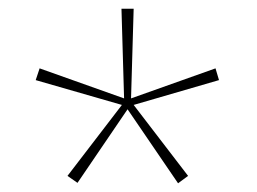

<svg xmlns="http://www.w3.org/2000/svg" viewBox="-20 -778 591 441"><path d="M287 -758 281 -552 475 -621 483 -594 287 -537 412 -374 389 -357 273 -527 158 -358 135 -374 260 -537 62 -594 71 -621 265 -552 259 -758Z"/></svg>

Font: Noto Sans Myanmar Thin
Style: Regular
Weight: 100
Designer: Monotype Design Team
Foundry: Monotype Imaging Inc.
Version: Version 2.107; ttfautohint (v1.8.4.7-5d5b)